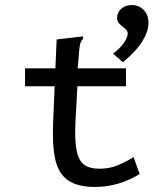

<svg xmlns="http://www.w3.org/2000/svg" viewBox="-20 -730 640 759"><path d="M355 9Q286 9 248.5 -17.5Q211 -44 198.5 -100Q186 -156 190 -246L196 -389H79V-460H199L204 -574L298 -585L308 -586L309 -578Q304 -572 300 -564.5Q296 -557 294 -540L287 -460H478V-389H286L278 -243Q275 -171 283.5 -132Q292 -93 314 -78Q336 -63 372 -63Q412 -63 444 -76Q476 -89 508 -109L532 -42Q449 9 355 9ZM466 -484 427 -518Q455 -539 470 -561Q485 -583 485 -598Q485 -608 474.5 -616.5Q464 -625 453.5 -634.5Q443 -644 443 -659Q443 -681 459.5 -695.5Q476 -710 502 -710Q529 -710 548 -690.5Q567 -671 567 -640Q567 -607 543.5 -568Q520 -529 466 -484Z"/></svg>

Font: Inconsolata Expanded Medium
Style: Regular
Weight: 500
Width: 7
Monospace: yes
Designer: Raph Levien, Cyreal, Brenton Simpson
Foundry: Raph Levien, Cyreal, Google
Version: Version 3.001; ttfautohint (v1.8.2.53-6de2)